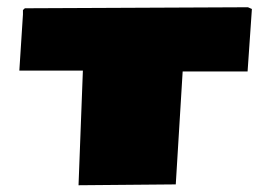

<svg xmlns="http://www.w3.org/2000/svg" viewBox="-20 -520 768 543"><path d="M477.1 1.5 202.1 3.9 214.4 -320.3H34.7L44.9 -479V-491.7L50.3 -496.6L681.2 -499.5L692.4 -494.6L680.2 -317.9H496.6Z"/></svg>

Font: Seymour One
Style: Book
Weight: 400
Designer: vernon adams
Foundry: vernon adams
Version: Version 1.000; ttfautohint (v0.93) -l 8 -r 50 -G 200 -x 0 -w